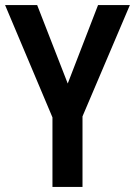

<svg xmlns="http://www.w3.org/2000/svg" viewBox="-20 -734 530 754"><path d="M246 -406 126 -714H0L186 -273V0H304V-277L490 -714H365Z"/></svg>

Font: Noto Sans Gurmukhi UI Condensed SemiBold
Style: Regular
Weight: 600
Width: 3
Designer: Jelle Bosma - Monotype Design Team
Foundry: Monotype Imaging Inc.
Version: Version 2.004